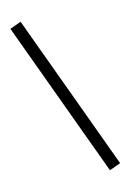

<svg xmlns="http://www.w3.org/2000/svg" viewBox="-120 -798 616 906"><g transform="rotate(-15 188.0 -345.0)"><path d="M20 -718 75 -738 356 28 301 48Z"/></g></svg>

Font: Oxanium Light
Style: Regular
Weight: 300
Designer: Severin Meyer
Version: Version 1.000